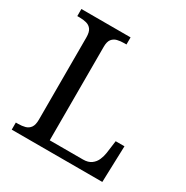

<svg xmlns="http://www.w3.org/2000/svg" viewBox="-164 -849 951 984"><g transform="rotate(30 311.5 -357.0)"><path d="M38 0V-42H51Q74 -42 92.5 -47Q111 -52 122 -67.5Q133 -83 133 -114V-600Q133 -632 122 -647Q111 -662 92.5 -667Q74 -672 51 -672H38V-714H329V-672H316Q294 -672 275.5 -667.5Q257 -663 245.5 -648.5Q234 -634 234 -604V-50H431Q461 -50 479.5 -63.5Q498 -77 507 -98Q516 -119 519 -140L529 -215H581L574 0Z"/></g></svg>

Font: Noto Serif Kannada
Style: Regular
Weight: 400
Designer: Universal Thirst, Indian Type Foundry and the Monotype Design Team
Foundry: Monotype Imaging Inc.
Version: Version 2.003